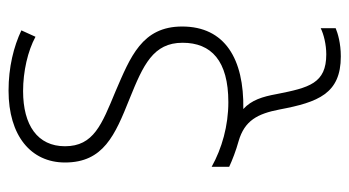

<svg xmlns="http://www.w3.org/2000/svg" viewBox="-204 -375 817 449"><g transform="rotate(-90 204.5 -150.5)"><path d="M297 238C328 238 351 231 363 226V191C349 198 325 204 302 204C234 204 224 164 209 88C203 55 195 29 174 10C291 12 367 -33 367 -133C367 -227 296 -254 215 -289C138 -321 87 -340 87 -407C87 -471 136 -505 216 -505C262 -505 310 -494 343 -476L358 -509C320 -527 272 -539 217 -539C112 -539 49 -487 49 -407C49 -317 113 -290 198 -256C277 -224 329 -201 329 -132C329 -65 287 -25 190 -25C135 -25 82 -40 39 -64V-23C54 -16 77 -7 99 -1C147 13 163 43 173 95C190 185 210 238 297 238Z"/></g></svg>

Font: Noto Sans SemiCondensed ExtraLight
Style: Regular
Weight: 200
Width: 4
Designer: Monotype Design Team
Foundry: Monotype Imaging Inc.
Version: Version 2.013